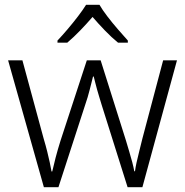

<svg xmlns="http://www.w3.org/2000/svg" viewBox="-20 -785 776 805"><path d="M406 -346Q401 -363 396 -379Q391 -395 387 -409.5Q383 -424 379.5 -438Q376 -452 373 -464H370Q367 -452 363.5 -438Q360 -424 356 -408.5Q352 -393 347.5 -377.5Q343 -362 337 -345L225 0H164L14 -532H74L163 -204Q172 -174 178 -149.5Q184 -125 188.5 -104.5Q193 -84 196 -66H199Q202 -78 205.5 -92.5Q209 -107 213 -123.5Q217 -140 222.5 -158Q228 -176 234 -196L344 -532H402L508 -196Q515 -172 522 -149Q529 -126 534.5 -105Q540 -84 543 -67H546Q548 -83 552.5 -103.5Q557 -124 563.5 -149.5Q570 -175 577 -204L664 -532H722L577 0H515ZM397 -765Q409 -744 430 -716.5Q451 -689 474.5 -662Q498 -635 516 -615V-606H475Q448 -628 420 -657Q392 -686 368 -714Q344 -686 316.5 -657.5Q289 -629 262 -606H221V-615Q240 -635 263 -662Q286 -689 307 -716.5Q328 -744 341 -765Z"/></svg>

Font: Noto Sans Devanagari Light
Style: Regular
Weight: 300
Version: Version 2.003